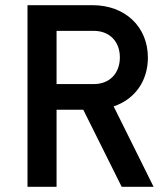

<svg xmlns="http://www.w3.org/2000/svg" viewBox="-20 -720 640 740"><path d="M198 -396V-601H342C402 -601 442 -560 442 -499C442 -437 402 -396 342 -396ZM86 0H198V-297H301L449 0H572L418 -310C499 -337 550 -407 550 -498C550 -617 462 -700 337 -700H86Z"/></svg>

Font: CommitMono
Style: 600Regular
Weight: 600
Monospace: yes
Designer: Eigil Nikolajsen
Foundry: Eigil Nikolajsen
Version: Version 1.143